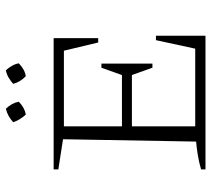

<svg xmlns="http://www.w3.org/2000/svg" viewBox="-53 -668 721 655"><g transform="rotate(-90 307.5 -340.5)"><path d="M264 -681Q284 -660 288 -637Q268 -617 244 -613Q235 -623 228.5 -633.5Q222 -644 218 -656Q228 -665 239.5 -671.5Q251 -678 264 -681ZM395 -681Q403 -673 410 -661Q417 -649 419 -637Q410 -628 399 -621.5Q388 -615 375 -613Q355 -632 349 -656Q359 -665 370 -671.5Q381 -678 395 -681ZM498 -169H513V0H57V-15Q81 -22 105 -26Q129 -30 152 -32L160 -486L57 -502V-518H505V-366H490L462 -483H204V-285H379L404 -355H418V-181H404L379 -251H204V-35H469Z"/></g></svg>

Font: Piazzolla SC ExtraLight
Style: Regular
Weight: 200
Designer: Juan Pablo del Peral
Foundry: Huerta Tipografica
Version: Version 1.330